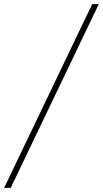

<svg xmlns="http://www.w3.org/2000/svg" viewBox="-95 -760 499 931"><path d="M-43 151H-75L352 -740H384Z"/></svg>

Font: IBM Plex Sans ExtraLight
Style: Italic
Weight: 250
Italic angle: -11.31°
Designer: Mike Abbink, Paul van der Laan, Pieter van Rosmalen
Foundry: Bold Monday
Version: Version 3.201